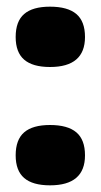

<svg xmlns="http://www.w3.org/2000/svg" viewBox="-20 -551 302 576"><path d="M130 5Q78 5 52.5 -17Q27 -39 27 -85Q27 -132 52.5 -154Q78 -176 130 -176Q183 -176 209 -154Q235 -132 235 -85Q235 5 130 5ZM130 -350Q78 -350 52.5 -372Q27 -394 27 -440Q27 -487 52.5 -509Q78 -531 130 -531Q183 -531 209 -509Q235 -487 235 -440Q235 -350 130 -350Z"/></svg>

Font: Bricolage Grotesque ExtraBold
Style: Regular
Weight: 800
Designer: Mathieu Triay
Foundry: Atelier Triay
Version: Version 1.001;gftools[0.9.33.dev8+g029e19f]